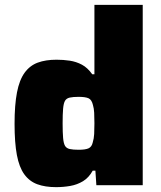

<svg xmlns="http://www.w3.org/2000/svg" viewBox="-20 -763 664 791"><path d="M211 8Q166 8 133.5 -4Q101 -16 80 -45Q59 -74 49.5 -124.5Q40 -175 40 -253Q40 -331 50 -382.5Q60 -434 81.5 -463.5Q103 -493 135.5 -505Q168 -517 213 -517Q241 -517 267.5 -513Q294 -509 317.5 -496.5Q341 -484 360 -457H369V-743H568V0H377L373 -60H362Q346 -31 322 -16.5Q298 -2 269.5 3Q241 8 211 8ZM304 -146Q332 -146 345 -152Q358 -158 362 -176Q367 -192 368 -211Q369 -230 369 -255Q369 -280 368 -298.5Q367 -317 363 -330Q358 -352 345 -358Q332 -364 304 -364Q281 -364 267.5 -361Q254 -358 248 -348Q242 -338 240 -315.5Q238 -293 238 -255Q238 -217 240 -194.5Q242 -172 248 -162Q254 -152 267.5 -149Q281 -146 304 -146Z"/></svg>

Font: Saira SemiExpanded ExtraBold
Style: Regular
Weight: 800
Width: 6
Designer: Hector Gatti with collaboration of the Omnibus-Type team
Foundry: Omnibus-Type
Version: Version 1.101